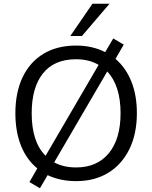

<svg xmlns="http://www.w3.org/2000/svg" viewBox="-20 -957 812 1024"><path d="M62 -353Q62 -464 100.5 -545Q139 -626 211.5 -670Q284 -714 386 -714Q473 -714 541 -679L584 -752L640 -719L596 -643Q651 -596 680.5 -522.5Q710 -449 710 -354Q710 -243 670 -161.5Q630 -80 557.5 -35.5Q485 9 386 9Q301 9 234 -23L193 47L137 14L179 -59Q122 -105 92 -180Q62 -255 62 -353ZM149 -353Q149 -200 223 -126L506 -611Q455 -641 386 -641Q269 -641 209 -565.5Q149 -490 149 -353ZM623 -353Q623 -500 552 -576L269 -91Q318 -64 386 -64Q498 -64 560.5 -140Q623 -216 623 -353ZM355 -765 473 -937H564L417 -765Z"/></svg>

Font: Mulish
Style: Regular
Weight: 400
Designer: Vernon Adams
Foundry: Vernon Adams
Version: Version 3.603; ttfautohint (v1.8.3)